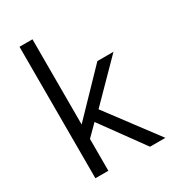

<svg xmlns="http://www.w3.org/2000/svg" viewBox="-174 -804 805 898"><g transform="rotate(-30 228.5 -355.0)"><path d="M144 -172V0H74V-710H144V-250L356 -470H443L248 -272L452 0H369L202 -230Z"/></g></svg>

Font: Mukta Malar Light
Style: Regular
Weight: 300
Designer: Aadarsh Rajan, Girish Dalvi, Yashodeep Gholap
Foundry: Ek Type
Version: Version 2.538;PS 1.000;hotconv 16.6.51;makeotf.lib2.5.65220;